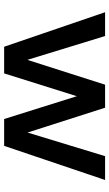

<svg xmlns="http://www.w3.org/2000/svg" viewBox="185 -726 540 951"><g transform="rotate(90 455.5 -250.0)"><path d="M871 -500 702 0H569L456 -360L343 0H211L40 -500H158L276 -115L399 -500H513L636 -116L753 -500Z"/></g></svg>

Font: Kulim Park SemiBold
Style: Regular
Weight: 600
Designer: Noponies / Dale Sattler
Foundry: Noponies
Version: Version 1.000; ttfautohint (v1.8.3)